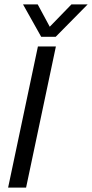

<svg xmlns="http://www.w3.org/2000/svg" viewBox="-20 -856 420 876"><path d="M168 -688 85 -836H152L207 -734L306 -836H380L234 -688ZM17 0 153 -644H235L99 0Z"/></svg>

Font: Kanit Light
Style: Italic
Weight: 300
Italic angle: -12°
Designer: Katatrad Team
Foundry: CadsonDemak
Version: Version 2.000; ttfautohint (v1.8.3)